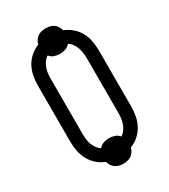

<svg xmlns="http://www.w3.org/2000/svg" viewBox="-204 -883 907 1031"><g transform="rotate(-30 250.0 -367.5)"><path d="M250 52Q237 52 224 49Q211 46 200.5 38.5Q190 31 183 20Q176 9 173 -4Q145 -14 122.5 -34Q100 -54 86 -80Q72 -106 66.5 -135.5Q61 -165 61 -195V-540Q61 -570 66.5 -599.5Q72 -629 86 -655Q100 -681 123 -700.5Q146 -720 173 -731Q176 -744 183 -755Q190 -766 200.5 -773.5Q211 -781 224 -784Q237 -787 250 -787Q263 -787 276 -784Q289 -781 299.5 -773.5Q310 -766 317 -755Q324 -744 327 -731Q354 -720 377 -700.5Q400 -681 414 -655Q428 -629 433.5 -599.5Q439 -570 439 -540V-195Q439 -165 433.5 -135.5Q428 -106 414 -80Q400 -54 377.5 -34Q355 -14 327 -4Q324 9 317 20Q310 31 299.5 38.5Q289 46 276 49Q263 52 250 52ZM187 -80Q198 -94 215 -100Q232 -106 250 -106Q268 -106 285 -100Q302 -94 313 -80Q327 -89 336.5 -102.5Q346 -116 351.5 -131Q357 -146 359.5 -162.5Q362 -179 362 -195V-540Q362 -556 359.5 -572.5Q357 -589 351.5 -604Q346 -619 336.5 -632.5Q327 -646 313 -655Q302 -641 285 -635Q268 -629 250 -629Q232 -629 215 -635Q198 -641 187 -655Q173 -646 163.5 -632.5Q154 -619 148.5 -604Q143 -589 141 -572.5Q139 -556 139 -540V-195Q139 -179 141 -162.5Q143 -146 148.5 -131Q154 -116 163.5 -102.5Q173 -89 187 -80Z"/></g></svg>

Font: Iosevka Gothic
Style: Regular
Weight: 400
Monospace: yes
Designer: Belleve Invis
Foundry: Belleve Invis
Version: Version 15.5.1; ttfautohint (v1.8.4)